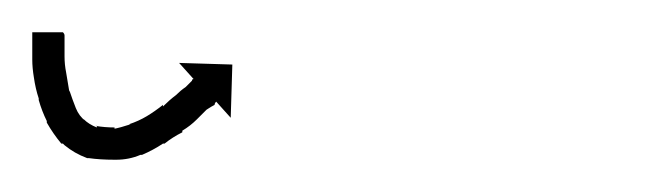

<svg xmlns="http://www.w3.org/2000/svg" viewBox="-22 -97 405 119"><path d="M18 -75Q18 -75 18 -75Q18 -75 18 -75Q18 -75 18 -75Q18 -75 18 -75Q18 -73 18 -70Q18 -70 18 -70Q18 -70 18 -70Q18 -70 18 -70Q18 -70 18 -70Q18 -66 18 -62Q18 -62 18 -62Q18 -62 18 -62Q18 -62 18 -62Q18 -62 18 -62Q18 -57 19 -52Q19 -52 19 -52Q19 -52 19 -52Q19 -52 19 -52Q19 -52 19 -52Q20 -46 21 -40Q21 -40 21 -40.5Q21 -41 21 -41Q21 -41 21 -41Q21 -41 21 -41Q23 -35 25 -30Q25 -30 25 -30Q25 -30 25 -30Q25 -30 25 -30Q25 -30 25 -30Q27 -25 31 -22Q31 -22 30 -22Q30 -23 30 -23Q33 -20 38 -18Q38 -18 38 -19Q37 -19 37 -19Q43 -18 49 -18Q49 -18 49 -17Q48 -17 48 -17Q53 -18 59 -20Q59 -20 59 -20Q59 -20 59 -20Q59 -20 58.5 -20Q58 -20 58 -20Q64 -22 69 -25Q69 -25 69 -25Q69 -25 69 -25Q69 -25 69 -25Q69 -25 69 -25Q74 -28 79 -32Q79 -32 79 -32Q79 -32 79 -32Q79 -32 79 -31.5Q79 -31 79 -31Q83 -35 87 -38Q87 -38 87 -38Q87 -38 87 -38Q87 -38 87 -38Q87 -38 87 -38Q90 -41 93 -43Q93 -43 93 -43Q93 -43 93 -43Q93 -43 93 -43Q93 -43 93 -43Q95 -45 97 -47Q97 -48 98 -48L89 -58L122 -57L121 -24L112 -34Q111 -33 111 -32Q109 -31 106 -29Q106 -29 106 -29Q106 -29 106 -29Q106 -29 106 -29Q106 -29 106 -29Q103 -26 100 -23Q100 -23 100 -23Q100 -23 100 -23Q100 -23 100 -23Q100 -23 100 -23Q96 -19 91 -16Q91 -16 91 -16Q91 -16 91 -16Q91 -16 91 -15.5Q91 -15 91 -15Q85 -12 80 -8Q80 -8 80 -8Q80 -8 80 -8Q80 -8 79.5 -8Q79 -8 79 -8Q73 -4 66 -1Q66 -1 66 -1Q66 -1 66 -1Q66 -1 65.5 -1Q65 -1 65 -1Q58 2 50 2Q50 2 50 2Q49 2 49 2Q40 2 33 1Q33 1 32 1Q32 1 32 1Q24 -2 18 -7Q18 -7 17 -8Q16 -8 16 -8Q11 -14 7 -21Q7 -21 7 -21Q7 -21 7 -21Q7 -21 7 -21.5Q7 -22 7 -22Q4 -28 2 -35Q2 -35 2 -35.5Q2 -36 2 -36Q2 -36 2 -36Q2 -36 2 -36Q0 -42 -1 -49Q-1 -49 -1 -49Q-1 -49 -1 -49Q-1 -49 -1 -49Q-1 -49 -1 -49Q-2 -55 -2 -60Q-2 -60 -2 -60Q-2 -60 -2 -61Q-2 -61 -2 -61Q-2 -61 -2 -61Q-2 -65 -2 -69Q-2 -69 -2 -69Q-2 -69 -2 -69Q-2 -69 -2 -69Q-2 -69 -2 -69Q-2 -73 -2 -75Q-2 -75 -2 -75Q-2 -75 -2 -75Q-2 -75 -2 -75Q-2 -75 -2 -75Q-2 -76 -2 -77H17Q18 -76 18 -75Z"/></svg>

Font: FRB American Cursive Just Arrows
Style: Italic
Weight: 400
Italic angle: -25°
Version: Version 2.0;Modular Font Editor K font №1